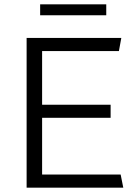

<svg xmlns="http://www.w3.org/2000/svg" viewBox="-20 -860 634 880"><path d="M102 0V-686H536L525 -626H173V-380H487V-320H173V-60H533L545 0ZM164 -790V-840H467V-790Z"/></svg>

Font: Chivo ExtraLight
Style: Regular
Weight: 250
Designer: Hector Gatti
Foundry: Omnibus-Type
Version: Version 2.002